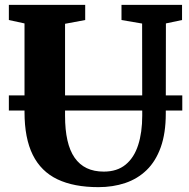

<svg xmlns="http://www.w3.org/2000/svg" viewBox="-20 -763 778 791"><path d="M385.5 8Q284.5 8 216.8 -24.2Q149 -56.5 115 -125Q81 -193.5 81 -301V-666.5L16.5 -680.5V-743H331V-680.5L248 -665V-286Q248 -228 257.8 -185Q267.5 -142 287.5 -113.2Q307.5 -84.5 337.5 -70.2Q367.5 -56 407.5 -56Q462.5 -56 497.5 -84.8Q532.5 -113.5 549.2 -165.5Q566 -217.5 566 -287L565.5 -666L480.5 -680.5V-743H730V-680.5L663.5 -666.5L663 -295.5Q663 -214 642.2 -156.2Q621.5 -98.5 584 -62.2Q546.5 -26 495.8 -9Q445 8 385.5 8ZM731 -370V-307.5H16.5V-370Z"/></svg>

Font: Merriweather 28pt ExtraBold
Style: Regular
Weight: 800
Version: Version 2.100